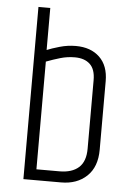

<svg xmlns="http://www.w3.org/2000/svg" viewBox="-52 -753 547 792"><g transform="rotate(5 221.5 -356.5)"><path d="M75 -713H124V-539Q143 -547 176 -556.5Q209 -566 243 -566Q305 -566 341.5 -531Q378 -496 378 -432V-148Q378 -77 337.5 -38.5Q297 0 231 0H75ZM328 -432Q328 -477 305.5 -498Q283 -519 243 -519Q212 -519 183 -510.5Q154 -502 125 -491V-45H220Q272 -45 300 -70Q328 -95 328 -148Z"/></g></svg>

Font: Khand Variable Light
Style: Regular
Weight: 300
Designer: Satya Rajpurohit
Foundry: Indian Type Foundry
Version: Version 3.000